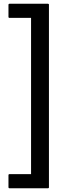

<svg xmlns="http://www.w3.org/2000/svg" viewBox="-20 -820 315 1020"><path d="M145 105V-725H30Q25 -725 25 -730V-795Q25 -800 30 -800H235Q240 -800 240 -795V175Q240 180 235 180H30Q25 180 25 175V110Q25 105 30 105Z"/></svg>

Font: MFEK Sans
Style: Regular
Weight: 400
Designer: Owen Earl
Foundry: indestructible type*
Version: Version 0.001; ttfautohint (v1.8.4.7-5d5b)